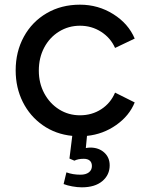

<svg xmlns="http://www.w3.org/2000/svg" viewBox="-20 -571 643 821"><path d="M252 216 264 166Q291 176 324 176Q347 176 360 166Q373 156 373 139Q373 124 364 116Q355 108 338 108Q314 108 298 116L277 107L289 10Q218 3 163 -35.5Q108 -74 77.5 -135Q47 -196 47 -270Q47 -350 82 -414Q117 -478 179.5 -514.5Q242 -551 322 -551Q400 -551 464.5 -510.5Q529 -470 556 -406L472 -366Q453 -409 412.5 -435Q372 -461 322 -461Q273 -461 232.5 -436Q192 -411 169 -367.5Q146 -324 146 -269Q146 -215 169.5 -171.5Q193 -128 233 -103Q273 -78 322 -78Q373 -78 413 -104Q453 -130 472 -175L556 -133Q533 -76 477 -36.5Q421 3 352 10L347 62Q359 60 366 60Q402 60 425.5 81Q449 102 449 136Q449 177 417.5 203.5Q386 230 330 230Q311 230 289 226Q267 222 252 216Z"/></svg>

Font: BLUETTI 2.0 Normal
Style: Normal
Weight: 400
Designer: Stijn de Vries
Foundry: tokotype
Version: Version 2.005;October 31, 2023;FontCreator 14.0.0.2814 64-bi